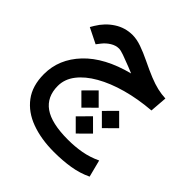

<svg xmlns="http://www.w3.org/2000/svg" viewBox="-203 -586 1064 1064"><g transform="rotate(45 329.0 -53.5)"><path d="M410.1 -18.4 477.6 -86.4 545.6 -18.4 477.6 49.1ZM249.6 -18.4 317.1 -86.4 385.1 -18.4 317.1 49.1ZM328.9 105.2 396.4 37.3 464.4 105.2 396.4 172.7ZM377.9 -279.8Q369.6 -283.2 362.5 -286.1Q355.5 -289.1 339.8 -295.4Q299.3 -311.5 272.7 -320.8Q246.1 -330.1 232.9 -330.1Q208 -330.1 183.8 -315.2Q159.7 -300.3 142.6 -278.3L124.5 -254.9L34.2 -299.8L46.9 -321.3Q78.1 -373.5 126.7 -405Q175.3 -436.5 233.4 -436.5Q266.1 -436.5 304.2 -423.1Q342.3 -409.7 385.7 -388.7Q439 -362.8 477.1 -347.4Q515.1 -332 546.4 -324.7Q577.6 -317.4 610.4 -315.9L602.5 -214.4Q503.9 -206.5 419.7 -183.1Q335.4 -159.7 272.5 -123.8Q209.5 -87.9 174.3 -42.2Q139.2 3.4 139.2 56.2Q139.2 141.6 200 184.6Q260.7 227.5 389.6 227.5Q444.8 227.5 494.9 218.5Q544.9 209.5 593.8 186.5L619.6 287.1Q568.4 311.5 510 321Q451.7 330.6 382.8 330.6Q282.7 330.6 205.1 302.2Q127.4 273.9 83 214.8Q38.6 155.8 38.6 64Q38.6 -53.2 125.7 -145.3Q212.9 -237.3 377.9 -279.8Z"/></g></svg>

Font: Vazir Medium FD
Style: Medium-FD
Weight: 500
Designer: Saber Rastikerdar
Foundry: Saber Rastikerdar
Version: Version 30.0.0